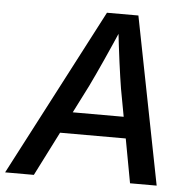

<svg xmlns="http://www.w3.org/2000/svg" viewBox="-73 -780 833 832"><g transform="rotate(5 343.5 -364.0)"><path d="M-20.5 0 358.9 -727.5H495.6L638.7 0H522.9L448.2 -404.8Q440.9 -449.7 431.6 -518.8Q422.4 -587.9 412.1 -681.6H434.6Q395.5 -591.3 364.5 -522.7Q333.5 -454.1 309.6 -404.8L104.5 0ZM151.4 -191.9 167 -284.7H544.9L529.8 -191.9Z"/></g></svg>

Font: Inter Medium
Style: Italic
Weight: 500
Italic angle: -9.3988°
Designer: Rasmus Andersson
Foundry: rsms
Version: Version 4.001;git-66647c0bb